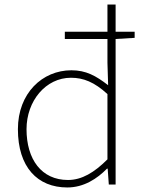

<svg xmlns="http://www.w3.org/2000/svg" viewBox="-20 -814 635 847"><path d="M454 -111C396 -53 341 -20 280 -20C163 -20 97 -111 97 -244C97 -369 182 -471 293 -471C348 -471 396 -452 454 -399ZM490 -674V-794H454V-674H266V-642H454V-537L457 -438C403 -480 359 -504 295 -504C167 -504 59 -403 59 -244C59 -77 145 13 277 13C350 13 409 -26 452 -70H455L460 0H490V-642L574 -647V-674Z"/></svg>

Font: Noto Sans T Chinese Thin
Style: Regular
Weight: 100
Designer: Ryoko NISHIZUKA (kana & ideographs); Paul D. Hunt (Latin, Greek & Cyrillic); Wenlong ZHANG (bopomofo); Sandoll Communica
Foundry: Adobe Systems Incorporated
Version: Version 1.000;PS 1;hotconv 1.0.78;makeotf.lib2.5.61930